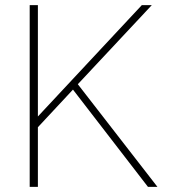

<svg xmlns="http://www.w3.org/2000/svg" viewBox="-20 -730 665 750"><path d="M96 0V-710H128V-275L534 -710H573L284 -401L595 0H558L265 -380L128 -233V0Z"/></svg>

Font: Geist Thin
Style: Regular
Weight: 400
Designer: Basement.studio, Andrés Briganti, Mateo Zaragoza
Foundry: Basement.studio, Vercel, Andrés Briganti, Guido Ferreyra, Mateo Zaragoza
Version: Version 1.401